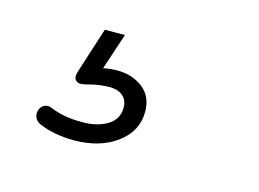

<svg xmlns="http://www.w3.org/2000/svg" viewBox="-45 -90 473 351"><g transform="rotate(15 191.5 85.0)"><path d="M114 190Q97 190 80 187Q63 184 49 178Q40 174 37.5 167Q35 160 37.5 153Q40 146 46.5 143Q53 140 62 144Q74 149 88 151.5Q102 154 121 154Q149 154 168 142.5Q187 131 187 109Q187 95 178 87Q169 79 152 79Q144 79 133 80.5Q122 82 112 85Q105 87 99.5 87Q94 87 91 84Q88 81 87.5 77Q87 73 90 64L117 -20H155L130 55L112 53Q125 50 136.5 48Q148 46 158 46Q187 46 207 61.5Q227 77 227 106Q227 143 195 166.5Q163 190 114 190Z"/></g></svg>

Font: Nunito ExtraLight
Style: Italic
Weight: 200
Italic angle: -9°
Designer: Vernon Adams
Foundry: Vernon Adams
Version: Version 3.602